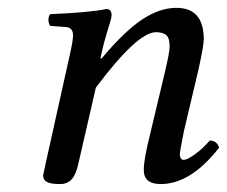

<svg xmlns="http://www.w3.org/2000/svg" viewBox="-20 -459 578 489"><path d="M89.8 -12.2Q89.8 -13.7 97.2 -46.9L157.2 -316.9Q166 -354.5 166 -369.1Q166 -388.7 147.9 -390.1L107.9 -393.1Q103.5 -399.9 103.3 -408.2Q103 -416.5 107.9 -422.9Q208.5 -427.2 251 -436Q264.2 -436 264.2 -419.9Q264.2 -414.1 260.3 -402.1Q256.3 -390.1 249.8 -367.4Q243.2 -344.7 237.8 -319.8L235.8 -310.1H238.8Q296.9 -379.4 341.8 -409.2Q386.7 -439 429.2 -439Q499 -439 499 -358.9Q499 -342.8 485.8 -283.2L448.2 -124Q438 -71.8 438 -67.9Q438 -51.8 448.2 -51.8Q456.5 -51.8 476.3 -65.9Q496.1 -80.1 514.2 -101.1Q532.2 -101.1 538.1 -83Q465.8 9.8 389.2 9.8Q346.2 9.8 346.2 -25.9Q346.2 -53.7 361.8 -115.2L399.9 -274.9Q412.1 -326.2 412.1 -340.8Q412.1 -361.8 403.6 -369.4Q395 -377 377 -377Q330.1 -377 224.1 -235.8L180.2 -44.9Q174.3 -16.1 163.3 -3.2Q152.3 9.8 132.8 9.8Q108.9 9.8 99.4 4.4Q89.8 -1 89.8 -12.2Z"/></svg>

Font: Common Serif News
Style: Italic
Weight: 450
Italic angle: -12°
Designer: Philipp H. Poll, Khaled Hosny
Foundry: Stefan Peev, Context Ltd.
Version: Version 1.026